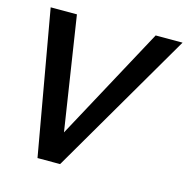

<svg xmlns="http://www.w3.org/2000/svg" viewBox="-100 -766 846 862"><g transform="rotate(15 323.0 -334.5)"><path d="M31 -669 149 0H254L644 -669H519L234 -142L153 -669Z"/></g></svg>

Font: KpSans
Style: BoldItalic
Weight: 700
Italic angle: -11°
Version: Version 0.66